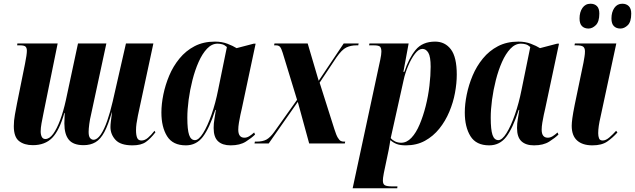

<svg xmlns="http://www.w3.org/2000/svg" viewBox="-20 -769 3403 1029"><path d="M690 10Q626 10 599 -19.5Q572 -49 572 -88Q572 -100 574 -117Q576 -134 578 -148.5Q580 -163 580 -167H579Q560 -100 539.5 -61.5Q519 -23 492 -7Q465 9 428 9Q373 9 349 -20Q325 -49 325 -107Q325 -122 326 -140.5Q327 -159 327 -163L325 -164Q298 -69 259.5 -30Q221 9 156 9Q110 9 82 -13Q54 -35 54 -93Q54 -122 60 -155Q66 -188 71 -214L114 -427Q119 -452 121.5 -469.5Q124 -487 124 -497Q124 -512 117 -519Q110 -526 87 -526H72L73 -536H289L213 -162Q207 -133 202.5 -108Q198 -83 198 -65Q198 -47 204 -35.5Q210 -24 223 -24Q245 -24 265 -51.5Q285 -79 302.5 -126Q320 -173 333 -232L398 -536H550L468 -155Q462 -131 458.5 -104.5Q455 -78 455 -62Q455 -38 463 -29Q471 -20 481 -20Q501 -20 520 -48Q539 -76 555 -122.5Q571 -169 584 -225L655 -536H802L719 -149Q714 -124 711.5 -106Q709 -88 709 -71Q709 -45 715 -30.5Q721 -16 738 -16Q756 -16 773 -30.5Q790 -45 808 -68L813 -60Q787 -26 761.5 -8Q736 10 690 10Z M976 10Q906 10 875.5 -39Q845 -88 845 -166Q845 -211 855.5 -262.5Q866 -314 887 -364Q908 -414 942 -455.5Q976 -497 1023 -521.5Q1070 -546 1132 -546Q1169 -546 1199 -534.5Q1229 -523 1248 -511L1340 -535H1350L1276 -187Q1273 -175 1268.5 -154Q1264 -133 1260.5 -111.5Q1257 -90 1257 -74Q1257 -31 1290 -31Q1303 -31 1316 -39Q1329 -47 1342 -59L1347 -48Q1329 -30 1297.5 -10Q1266 10 1216 10Q1172 10 1148.5 -12Q1125 -34 1125 -83Q1125 -107 1129 -129.5Q1133 -152 1137 -180H1134Q1102 -81 1067 -35.5Q1032 10 976 10ZM1025 -18Q1045 -18 1068.5 -55.5Q1092 -93 1113.5 -154.5Q1135 -216 1149 -287L1196 -517Q1184 -528 1171.5 -531.5Q1159 -535 1146 -535Q1115 -535 1089.5 -508Q1064 -481 1044.5 -437Q1025 -393 1011.5 -340Q998 -287 991 -234.5Q984 -182 984 -138Q984 -74 993.5 -46Q1003 -18 1025 -18Z M1344 0 1346 -10H1354Q1388 -10 1408 -21Q1428 -32 1449 -61L1572 -234L1495 -486Q1488 -509 1481 -517.5Q1474 -526 1459 -526H1449L1451 -536H1629L1688 -336L1822 -536H1902L1900 -526H1890Q1860 -526 1836 -514.5Q1812 -503 1783 -461L1693 -326L1772 -77Q1782 -45 1790.5 -31Q1799 -17 1806.5 -13.5Q1814 -10 1823 -10H1830L1828 0H1637L1576 -223L1420 0Z M2018 -449Q2021 -463 2022.5 -474Q2024 -485 2024 -492Q2024 -510 2017.5 -518Q2011 -526 1983 -526H1958L1960 -536H2170L2142 -384H2147Q2171 -457 2207.5 -501.5Q2244 -546 2312 -546Q2365 -546 2396.5 -504.5Q2428 -463 2428 -369Q2428 -323 2418.5 -271.5Q2409 -220 2388 -170Q2367 -120 2334.5 -79.5Q2302 -39 2257.5 -14.5Q2213 10 2155 10Q2125 10 2106.5 3Q2088 -4 2072 -18Q2070 -5 2068 7Q2066 19 2063 35L2037 159Q2034 175 2033 183.5Q2032 192 2032 199Q2032 218 2043 224Q2054 230 2083 230H2110L2109 240H1870ZM2130 -4Q2160 -4 2185 -30.5Q2210 -57 2229 -102Q2248 -147 2261.5 -200.5Q2275 -254 2281.5 -309.5Q2288 -365 2288 -411Q2288 -466 2275.5 -486.5Q2263 -507 2244 -507Q2224 -507 2204 -481Q2184 -455 2167.5 -416Q2151 -377 2143 -339L2074 -29Q2083 -18 2097.5 -11Q2112 -4 2130 -4Z M2602 10Q2532 10 2501.5 -39Q2471 -88 2471 -166Q2471 -211 2481.5 -262.5Q2492 -314 2513 -364Q2534 -414 2568 -455.5Q2602 -497 2649 -521.5Q2696 -546 2758 -546Q2795 -546 2825 -534.5Q2855 -523 2874 -511L2966 -535H2976L2902 -187Q2899 -175 2894.5 -154Q2890 -133 2886.5 -111.5Q2883 -90 2883 -74Q2883 -31 2916 -31Q2929 -31 2942 -39Q2955 -47 2968 -59L2973 -48Q2955 -30 2923.5 -10Q2892 10 2842 10Q2798 10 2774.5 -12Q2751 -34 2751 -83Q2751 -107 2755 -129.5Q2759 -152 2763 -180H2760Q2728 -81 2693 -35.5Q2658 10 2602 10ZM2651 -18Q2671 -18 2694.5 -55.5Q2718 -93 2739.5 -154.5Q2761 -216 2775 -287L2822 -517Q2810 -528 2797.5 -531.5Q2785 -535 2772 -535Q2741 -535 2715.5 -508Q2690 -481 2670.5 -437Q2651 -393 2637.5 -340Q2624 -287 2617 -234.5Q2610 -182 2610 -138Q2610 -74 2619.5 -46Q2629 -18 2651 -18Z M3155 10Q3102 10 3073 -16Q3044 -42 3044 -95Q3044 -110 3047.5 -136Q3051 -162 3060 -207L3107 -433Q3110 -450 3112.5 -465Q3115 -480 3115 -494Q3115 -511 3106 -518.5Q3097 -526 3068 -526H3059L3061 -536H3283L3199 -145Q3192 -115 3189 -94Q3186 -73 3186 -55Q3186 -39 3190.5 -27.5Q3195 -16 3210 -16Q3227 -16 3246.5 -33Q3266 -50 3282 -68L3289 -59Q3264 -31 3234.5 -10.5Q3205 10 3155 10ZM3305 -616Q3283 -616 3270 -629Q3257 -642 3257 -670Q3257 -704 3272.5 -726.5Q3288 -749 3315 -749Q3337 -749 3350 -736Q3363 -723 3363 -696Q3363 -652 3344.5 -634Q3326 -616 3305 -616ZM3134 -616Q3112 -616 3099 -629Q3086 -642 3086 -670Q3086 -704 3101.5 -726.5Q3117 -749 3145 -749Q3166 -749 3179 -736.5Q3192 -724 3192 -696Q3192 -653 3173.5 -634.5Q3155 -616 3134 -616Z"/></svg>

Font: Noto Serif Display ExtraCondensed ExtraBold
Style: Italic
Weight: 800
Width: 2
Italic angle: -12°
Designer: Monotype Design Team
Foundry: Monotype Imaging Inc.
Version: Version 2.009